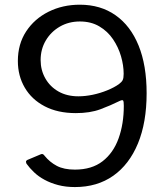

<svg xmlns="http://www.w3.org/2000/svg" viewBox="-20 -771 698 801"><path d="M292.5 9.4Q254.3 9.4 222.7 1.1Q191 -7.3 165.8 -21Q140.6 -34.6 122.1 -52.3Q103.5 -70 90.5 -88.2Q88.8 -91.9 88.5 -96.2Q88.2 -100.6 93.8 -103.6L150.6 -127.5Q155.5 -129.8 159.4 -127.5Q163.3 -125.3 166.1 -121Q187.4 -94.7 217 -79Q246.6 -63.4 292.5 -63.4Q363 -63.4 408 -98.3Q453 -133.2 474.7 -193.6Q496.5 -254 496.5 -329.6Q496.5 -347.1 493.8 -351.4Q491.1 -355.6 478.7 -349.6Q441.5 -331.1 398.6 -315.1Q355.7 -299.1 296.3 -299.1Q220.8 -299.1 166.6 -327.5Q112.4 -355.8 83.5 -405.1Q54.5 -454.4 54.5 -516.5Q54.5 -587 89 -639.8Q123.5 -692.5 182.4 -722Q241.3 -751.4 313.1 -751.4Q399.4 -751.4 461.9 -707.5Q524.5 -663.6 558.1 -581.2Q591.7 -498.7 591.7 -382Q591.7 -260.2 555.5 -172.5Q519.2 -84.8 452.4 -37.7Q385.5 9.4 292.5 9.4ZM307 -369.2Q335.6 -369.2 366.9 -375.7Q398.2 -382.3 427.2 -394.1Q456.2 -405.9 475.8 -419.8Q487.6 -428.5 491.7 -436.7Q495.9 -445 495.9 -463.1Q495.9 -498.1 484.9 -536.1Q473.9 -574.1 451.5 -607.3Q429.1 -640.5 394.4 -660.9Q359.8 -681.4 313.1 -681.4Q266.8 -681.4 229.7 -660Q192.6 -638.5 171.1 -602.2Q149.5 -565.8 149.5 -520.4Q149.5 -478.4 169.2 -443.8Q188.8 -409.2 224.1 -389.2Q259.4 -369.2 307 -369.2Z"/></svg>

Font: Libre Franklin Thin
Style: Regular
Weight: 100
Designer: Pablo Impallari, Rodrigo Fuenzalida, Nhung Nguyen
Foundry: Impallari Type
Version: Version 3.000